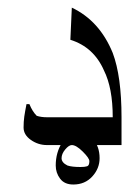

<svg xmlns="http://www.w3.org/2000/svg" viewBox="-20 -536 345 513"><path d="M304.7 -148.4H105.5Q82 -148.4 62.5 -162.1Q43 -175.8 43 -195.3Q43 -210.9 44.9 -224.6Q46.9 -238.3 50.8 -257.8H58.6Q66.4 -238.3 78.1 -226.6Q89.8 -222.7 105.5 -222.7H281.2Q281.2 -300.8 257.8 -347.7Q230.5 -410.2 168 -429.7L171.9 -515.6Q246.1 -480.5 281.2 -394.5Q304.7 -332 304.7 -222.7ZM246.1 -113.3Q246.1 -85.9 226.6 -64.5Q207 -43 175.8 -43Q152.3 -43 140.6 -58.6Q128.9 -74.2 128.9 -93.8Q128.9 -128.9 146.5 -156.2Q164.1 -183.6 191.4 -183.6Q210.9 -183.6 228.5 -164.1Q246.1 -144.5 246.1 -113.3ZM218.8 -105.5Q218.8 -113.3 201.2 -130.9Q183.6 -148.4 171.9 -148.4Q164.1 -148.4 154.3 -136.7Q144.5 -125 144.5 -113.3Q144.5 -101.6 160.2 -93.8Q171.9 -89.8 195.3 -89.8Q207 -89.8 212.9 -91.8Q218.8 -93.8 218.8 -105.5Z"/></svg>

Font: 和音 by 宁静之雨，公众号njzyshare
Style: Regular
Weight: 400
Designer: Steve Matteson
Foundry: Ascender Corporation
Version: Version 6.00;June 8, 2018;FontCreator 11.0.0.2388 32-bit